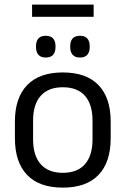

<svg xmlns="http://www.w3.org/2000/svg" viewBox="-20 -824 560 856"><path d="M123 -749V-803.5H397.5V-749ZM260 12.5Q155 12.5 100.8 -44.2Q46.5 -101 46.5 -207.5V-282Q46.5 -388 101 -444.5Q155.5 -501 260 -501Q365 -501 419.2 -444.5Q473.5 -388 473.5 -282V-207.5Q473.5 -101 419.2 -44.2Q365 12.5 260 12.5ZM260 -53.5Q325 -53.5 358.8 -92Q392.5 -130.5 392.5 -203V-286.5Q392.5 -358.5 358.8 -396.8Q325 -435 260 -435Q195.5 -435 161.5 -396.8Q127.5 -358.5 127.5 -286.5V-203Q127.5 -130.5 161.5 -92Q195.5 -53.5 260 -53.5ZM184 -567.5Q162 -567.5 151.2 -579.8Q140.5 -592 140.5 -614.5V-618Q140.5 -640.5 151.2 -652.5Q162 -664.5 184 -664.5Q206 -664.5 216.8 -652.5Q227.5 -640.5 227.5 -618V-614.5Q227.5 -592 216.8 -579.8Q206 -567.5 184 -567.5ZM336.5 -567.5Q314.5 -567.5 303.8 -579.8Q293 -592 293 -614.5V-618Q293 -640.5 303.8 -652.5Q314.5 -664.5 336.5 -664.5Q358.5 -664.5 369.2 -652.5Q380 -640.5 380 -618V-614.5Q380 -592 369.2 -579.8Q358.5 -567.5 336.5 -567.5Z"/></svg>

Font: Anek Latin
Style: Regular
Weight: 400
Designer: Yesha Goshar
Foundry: Ek Type
Version: Version 1.003